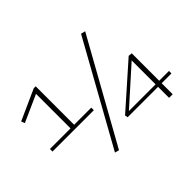

<svg xmlns="http://www.w3.org/2000/svg" viewBox="-142 -1022 1317 1317"><g transform="rotate(-45 516.5 -363.5)"><path d="M36 -305V-330H236V-665L40 -577L30 -603L252 -703H271V-330H437V-305ZM365 11 334 3 746 -738 778 -730ZM567 -107 563 -128 870 -400 897 -397V-131H992V-107H897V0H862V-107ZM603 -131H862V-363Z"/></g></svg>

Font: Georama Extended ExtraLight
Style: Regular
Weight: 200
Width: 7
Designer: Jean-Baptiste Levee
Foundry: Production Type
Version: Version 1.000